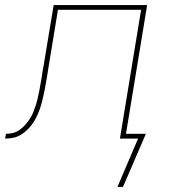

<svg xmlns="http://www.w3.org/2000/svg" viewBox="-52 -550 672 762"><path d="M414 192 496 0H424L508 -511H178L140 -280Q139 -275 138.5 -270Q138 -265 137 -260Q134 -244 131.5 -227.5Q129 -211 125.5 -194.5Q122 -178 118.5 -162Q115 -146 110 -129.5Q105 -113 98 -97Q91 -81 82 -66.5Q73 -52 60.5 -39Q48 -26 33 -16.5Q18 -7 1.5 -3.5Q-15 0 -32 0L-28 -19Q-14 -19 0 -22.5Q14 -26 26.5 -35Q39 -44 49 -55.5Q59 -67 67 -79.5Q75 -92 80.5 -106Q86 -120 90.5 -134Q95 -148 98 -162Q101 -176 104 -190Q107 -204 109 -218Q111 -232 114 -246Q115 -255 116.5 -264.5Q118 -274 120 -283L161 -530H532L448 -19H527L436 192Z"/></svg>

Font: Iosevka Curly ThExObl
Style: Regular
Weight: 100
Width: 7
Italic angle: -9°
Monospace: yes
Designer: Belleve Invis
Foundry: Belleve Invis
Version: Version 11.1.0; ttfautohint (v1.8.3)